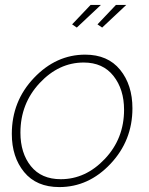

<svg xmlns="http://www.w3.org/2000/svg" viewBox="-20 -750 605 780"><path d="M292 -638 273 -651 348 -730H390ZM395 -638 376 -651 451 -730H493ZM28 -206Q28 -339 118 -433.5Q208 -528 326 -528Q418 -528 468 -466.5Q518 -405 518 -310Q518 -179 429 -84.5Q340 10 221 10Q128 10 78 -51Q28 -112 28 -206ZM484 -304Q484 -387 441 -441.5Q398 -496 320 -496Q219 -496 141 -412.5Q63 -329 63 -211Q63 -128 105.5 -75Q148 -22 227 -22Q328 -22 406 -104.5Q484 -187 484 -304Z"/></svg>

Font: Raleway-v4020 ExtraLight
Style: Italic
Weight: 275
Italic angle: -12°
Designer: Matt McInerney, Pablo Impallari, Rodrigo Fuenzalida
Foundry: Matt McInerney, Pablo Impallari, Rodrigo Fuenzalida
Version: Version 4.020;PS 004.020;hotconv 1.0.88;makeotf.lib2.5.64775